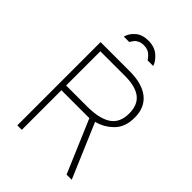

<svg xmlns="http://www.w3.org/2000/svg" viewBox="-270 -1086 1210 1210"><g transform="rotate(45 334.5 -481.0)"><path d="M554 0 404 -353H155V0H115V-742H376Q485 -742 544.5 -695Q604 -648 604 -558Q604 -474 557.5 -426.5Q511 -379 446 -362L600 0ZM561 -551Q561 -628 514.5 -664Q468 -700 375 -700H155V-395H341Q451 -395 506 -432Q561 -469 561 -551ZM406 -870Q392 -892 373 -906.5Q354 -921 322 -921Q298 -921 282 -912.5Q266 -904 260 -896.5Q254 -889 242 -870H194Q203 -906 235.5 -934Q268 -962 322 -962Q377 -962 411.5 -932.5Q446 -903 456 -870Z"/></g></svg>

Font: Morrison Thin
Style: Regular
Weight: 100
Designer: Pablo Impallari, Rodrigo Fuenzalida (Modified by Dan O. Williams)
Version: Version 0.03;June 6, 2019;FontCreator 11.5.0.2425 64-bit; tt